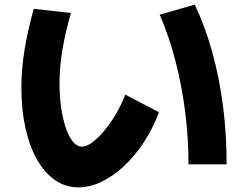

<svg xmlns="http://www.w3.org/2000/svg" viewBox="-20 -764 1040 826"><path d="M317 42Q262 42 217 11Q172 -20 139.5 -77Q107 -134 89.5 -213Q72 -292 72 -388Q72 -464 85 -546Q98 -628 125 -726L285 -708Q260 -620 248 -547Q236 -474 236 -407Q236 -348 243.5 -298Q251 -248 264 -211Q277 -174 294.5 -153.5Q312 -133 332 -133Q352 -133 376.5 -151Q401 -169 427.5 -200.5Q454 -232 478 -272.5Q502 -313 519 -357L664 -281Q638 -212 599.5 -153Q561 -94 514 -50Q467 -6 417 18Q367 42 317 42ZM791 -57Q791 -171 776.5 -284Q762 -397 734.5 -503Q707 -609 667 -701L818 -744Q863 -649 893.5 -538.5Q924 -428 939.5 -307Q955 -186 955 -57Z"/></svg>

Font: M PLUS 1 ExtraBold
Style: Regular
Weight: 800
Designer: Coji Morishita
Foundry: UNDERFOREST DESIGN
Version: Version 1.001